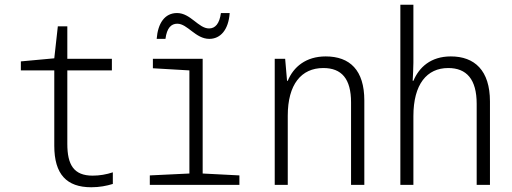

<svg xmlns="http://www.w3.org/2000/svg" viewBox="-20 -780 2160 810"><path d="M365 10C400 10 430 4 456 -4V-53C429 -44 400 -39 371 -39C291 -39 264 -85 264 -173V-483H452V-532H264V-669H224L209 -534L68 -521V-483H209V-165C209 -45 261 10 365 10Z M641 -616H678C684 -662 702 -680 728 -680C771 -680 805 -616 863 -616C910 -616 944 -654 949 -725H912C906 -680 888 -660 862 -660C817 -660 784 -725 727 -725C675 -725 646 -682 641 -616ZM612 0H990V-40L835 -48V-532H625V-492L779 -483V-48L612 -40Z M1139 0H1194V-292C1194 -424 1251 -493 1344 -493C1421 -493 1461 -448 1461 -348V0H1517V-356C1517 -484 1456 -542 1354 -542C1271 -542 1218 -498 1194 -439H1191L1183 -532H1139Z M1669 0H1724V-290C1724 -425 1781 -493 1871 -493C1948 -493 1991 -446 1991 -342V0H2047V-352C2047 -483 1982 -542 1882 -542C1797 -542 1748 -496 1724 -439H1721C1722 -464 1724 -488 1724 -515V-760H1669Z"/></svg>

Font: Noto Sans Mono Condensed Light
Style: Regular
Weight: 300
Width: 3
Designer: Monotype Design Team
Foundry: Monotype Imaging Inc.
Version: Version 2.014